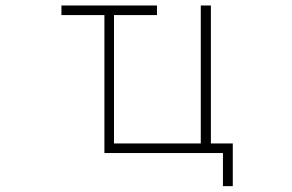

<svg xmlns="http://www.w3.org/2000/svg" viewBox="-20 -544 1040 685"><path d="M199.2 -524.4H540V-490.2H386.7V-32.2H696.3V-524.4H732.4V-32.2H810.5V120.1H775.4V2H352.5V-490.2H199.2Z"/></svg>

Font: GenEi Gothic M ExtraLight
Style: Regular
Weight: 200
Designer: o_tamon (Modified); [Source Han Sans]
Ryoko NISHIZUKA  (kana & ideographs); Paul D. Hunt (Latin, Greek & Cyrillic); Wenl
Version: Version 1.1a;Original Version 1.004